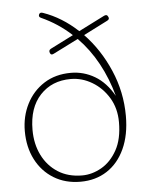

<svg xmlns="http://www.w3.org/2000/svg" viewBox="-52 -762 617 814"><g transform="rotate(-5 256.0 -354.5)"><path d="M473.5 -251.5Q473.5 -170.5 446.5 -111.8Q419.5 -53 371 -21.5Q322.5 10 258 10Q193.5 10 144.5 -20Q95.5 -50 68.2 -103Q41 -156 41 -224Q41 -287 67.5 -339.2Q94 -391.5 142.5 -422.5Q191 -453.5 257 -453.5Q311 -453.5 358.2 -425.8Q405.5 -398 438.5 -339.5Q418 -415 383 -479.2Q348 -543.5 298.5 -594L192 -540.5Q180 -534 176 -544.5Q170.5 -556.5 181.5 -562.5L279.5 -612Q223 -664.5 151 -697Q139.5 -702 145 -713Q149.5 -721.5 161.5 -717Q240.5 -689.5 308 -626.5L419 -682.5Q431 -688 435.5 -677Q442 -666 429.5 -660L327 -608Q393 -539.5 433.2 -446.2Q473.5 -353 473.5 -251.5ZM74 -226.5Q74 -166.5 97.5 -119Q121 -71.5 164.2 -43.8Q207.5 -16 267.5 -16Q309.5 -16 349.8 -39Q390 -62 416 -108.8Q442 -155.5 442 -227.5Q442 -286.5 414.8 -331.5Q387.5 -376.5 344.5 -402Q301.5 -427.5 254 -427.5Q173.5 -427.5 123.8 -374.2Q74 -321 74 -226.5Z"/></g></svg>

Font: Fraunces 72pt SuperSoft Thin
Style: Regular
Weight: 100
Version: Version 1.000;[b76b70a41]